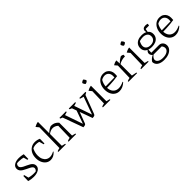

<svg xmlns="http://www.w3.org/2000/svg" viewBox="311 -2258 3981 3981"><g transform="rotate(-45 2302.0 -267.0)"><path d="M206 7Q173 7 136 2Q99 -3 60 -15L84 -67Q130 -55 174 -48.5Q218 -42 260 -42Q276 -42 292 -43.5Q308 -45 324 -47L291 -33Q313 -42 330 -63.5Q347 -85 347 -110Q347 -134 327 -152Q307 -170 275.5 -185.5Q244 -201 209 -217.5Q174 -234 142 -253.5Q110 -273 90 -300Q70 -327 70 -364Q70 -424 123 -457.5Q176 -491 260 -491Q290 -491 322.5 -487Q355 -483 389 -474L372 -418Q329 -430 290 -436Q251 -442 215 -442Q199 -442 183.5 -441Q168 -440 150 -438L174 -447Q152 -437 141 -417.5Q130 -398 130 -378Q130 -352 150.5 -332Q171 -312 202.5 -296Q234 -280 269 -264.5Q304 -249 335.5 -230Q367 -211 387 -185Q407 -159 407 -122Q407 -62 351 -27.5Q295 7 206 7ZM60 -15 64 -161H90L127 -15ZM361 -337 323 -475 389 -474 387 -337Z M703 8Q646 8 602 -23.5Q558 -55 532.5 -110.5Q507 -166 507 -238Q507 -316 536 -372.5Q565 -429 615 -460Q665 -491 729 -491Q760 -491 791.5 -484Q823 -477 853 -463L840 -411Q782 -440 711 -440Q681 -440 651.5 -431.5Q622 -423 595 -407L624 -431Q599 -391 586 -343Q573 -295 573 -246Q573 -184 594 -139.5Q615 -95 651.5 -71Q688 -47 735 -47Q764 -47 794.5 -56.5Q825 -66 858 -84L863 -72Q792 8 703 8ZM827 -327 789 -463H853L850 -327Z M930 0V-19Q944 -25 961 -31Q978 -37 1003 -41L1013 -638L961 -701Q986 -716 1013.5 -726Q1041 -736 1071 -740V-39L1150 -19V0ZM1230 0V-19Q1244 -26 1261 -31.5Q1278 -37 1303 -41L1312 -384L1371 -414V-39L1450 -19V0ZM1065 -381 1064 -400Q1094 -432 1126 -453.5Q1158 -475 1193 -490Q1199 -490 1204.5 -490.5Q1210 -491 1214 -491Q1260 -491 1299 -472.5Q1338 -454 1371 -414L1312 -384Q1258 -433 1194 -433Q1130 -433 1065 -381Z M1930 6 1757 -473H1827L1980 -28H1962L2123 -473H2176L2017 -51Q2011 -34 2005.5 -23.5Q2000 -13 1992 -7Q1984 -1 1969.5 1.5Q1955 4 1930 6ZM1659 6 1485 -473H1557L1711 -28H1694L1817 -374L1843 -310L1746 -51Q1740 -33 1735 -22.5Q1730 -12 1721.5 -6.5Q1713 -1 1698.5 1.5Q1684 4 1659 6ZM1532 -432Q1508 -436 1487 -444Q1466 -452 1446 -462V-483H1637V-462ZM1803 -432Q1780 -436 1759 -444Q1738 -452 1719 -462V-483H1907V-462ZM2152 -432Q2120 -435 2089.5 -443Q2059 -451 2028 -462V-483H2208V-462Z M2236 0V-19Q2252 -26 2270 -32Q2288 -38 2309 -41L2319 -393L2268 -454Q2293 -469 2320 -479Q2347 -489 2378 -493V-39L2456 -19V0ZM2356 -697Q2370 -684 2380 -666.5Q2390 -649 2392 -632Q2381 -618 2363.5 -608Q2346 -598 2328 -596Q2314 -607 2304 -624.5Q2294 -642 2291 -659Q2303 -674 2320 -684Q2337 -694 2356 -697Z M2722 8Q2662 8 2616.5 -22.5Q2571 -53 2545.5 -107.5Q2520 -162 2520 -234Q2520 -308 2547 -366Q2574 -424 2622 -457.5Q2670 -491 2734 -491Q2786 -491 2824.5 -468.5Q2863 -446 2884.5 -406.5Q2906 -367 2906 -315L2903 -250Q2848 -241 2796.5 -236Q2745 -231 2687.5 -228Q2630 -225 2557 -224L2558 -266L2844 -270L2846 -315Q2846 -372 2813 -407Q2780 -442 2727 -442Q2703 -442 2677 -434.5Q2651 -427 2629 -413Q2606 -375 2594.5 -331.5Q2583 -288 2583 -244Q2583 -150 2628.5 -98.5Q2674 -47 2751 -47Q2818 -47 2900 -87L2905 -74Q2864 -34 2817 -13Q2770 8 2722 8Z M3307 -424Q3209 -426 3122 -373V-389Q3152 -421 3184 -445.5Q3216 -470 3251 -488Q3268 -487 3282.5 -482Q3297 -477 3311 -469ZM2986 0V-19Q3001 -26 3018 -31.5Q3035 -37 3059 -41L3069 -393L3018 -454Q3066 -484 3121 -493L3128 -387V-41L3239 -19V0Z M3357 0V-19Q3373 -26 3391 -32Q3409 -38 3430 -41L3440 -393L3389 -454Q3414 -469 3441 -479Q3468 -489 3499 -493V-39L3577 -19V0ZM3477 -697Q3491 -684 3501 -666.5Q3511 -649 3513 -632Q3502 -618 3484.5 -608Q3467 -598 3449 -596Q3435 -607 3425 -624.5Q3415 -642 3412 -659Q3424 -674 3441 -684Q3458 -694 3477 -697Z M3835 206Q3738 206 3681.5 166.5Q3625 127 3625 57Q3646 22 3678.5 -4Q3711 -30 3753 -45H3769Q3724 -11 3707.5 14Q3691 39 3691 61Q3691 104 3733 130Q3775 156 3846 156Q3925 156 3974 125Q4023 94 4023 43Q4023 26 4015 5.5Q4007 -15 3991 -32H3742Q3719 -49 3707 -71.5Q3695 -94 3695 -114Q3695 -138 3710 -160.5Q3725 -183 3750 -199L3748 -91H3976Q4007 -91 4032.5 -75Q4058 -59 4073 -31.5Q4088 -4 4088 31Q4088 83 4055.5 122.5Q4023 162 3966 184Q3909 206 3835 206ZM3844 -166Q3753 -166 3702 -207Q3651 -248 3651 -321Q3651 -373 3676.5 -411.5Q3702 -450 3748.5 -470.5Q3795 -491 3859 -491Q3949 -491 4001.5 -449.5Q4054 -408 4054 -336Q4054 -284 4028 -245.5Q4002 -207 3955 -186.5Q3908 -166 3844 -166ZM3847 -211Q3913 -211 3951.5 -243.5Q3990 -276 3990 -332Q3990 -386 3953 -415.5Q3916 -445 3853 -445Q3829 -445 3802 -441Q3775 -437 3750 -429Q3733 -398 3724.5 -370Q3716 -342 3716 -321Q3716 -270 3751.5 -240.5Q3787 -211 3847 -211ZM3990 -438Q3981 -455 3976 -472.5Q3971 -490 3971 -503Q3971 -540 3994.5 -559.5Q4018 -579 4060 -579Q4073 -579 4087.5 -576.5Q4102 -574 4120 -569L4113 -523H4013L3997 -438Z M4368 8Q4308 8 4262.5 -22.5Q4217 -53 4191.5 -107.5Q4166 -162 4166 -234Q4166 -308 4193 -366Q4220 -424 4268 -457.5Q4316 -491 4380 -491Q4432 -491 4470.5 -468.5Q4509 -446 4530.5 -406.5Q4552 -367 4552 -315L4549 -250Q4494 -241 4442.5 -236Q4391 -231 4333.5 -228Q4276 -225 4203 -224L4204 -266L4490 -270L4492 -315Q4492 -372 4459 -407Q4426 -442 4373 -442Q4349 -442 4323 -434.5Q4297 -427 4275 -413Q4252 -375 4240.5 -331.5Q4229 -288 4229 -244Q4229 -150 4274.5 -98.5Q4320 -47 4397 -47Q4464 -47 4546 -87L4551 -74Q4510 -34 4463 -13Q4416 8 4368 8Z"/></g></svg>

Font: Piazzolla 24pt Light
Style: Regular
Weight: 300
Designer: Juan Pablo del Peral
Foundry: Huerta Tipografica
Version: Version 2.005